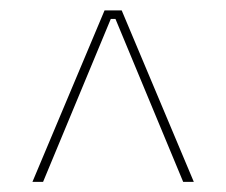

<svg xmlns="http://www.w3.org/2000/svg" viewBox="-20 -659 436 370"><path d="M181.5 -639H214.5L353.5 -308.5H333L202.5 -622.5H193.5L63 -308.5H42.5Z"/></svg>

Font: Anek Tamil Thin
Style: Regular
Weight: 250
Designer: Aadarsh Rajan (Tamil), Yesha Goshar (Latin)
Foundry: Ek Type
Version: Version 1.003